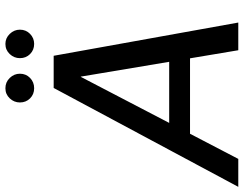

<svg xmlns="http://www.w3.org/2000/svg" viewBox="-140 -806 923 728"><g transform="rotate(-90 322.0 -441.5)"><path d="M-22 0 353 -700H475L601 0H496L396 -597H395L84 0ZM113 -183 153 -262H508L521 -183ZM352 -774Q329 -774 313.5 -789.5Q298 -805 298 -828Q298 -850 313.5 -866.5Q329 -883 352 -883Q375 -883 391 -866.5Q407 -850 407 -828Q407 -805 391 -789.5Q375 -774 352 -774ZM520 -774Q497 -774 481.5 -789.5Q466 -805 466 -828Q466 -850 481.5 -866.5Q497 -883 520 -883Q542 -883 558 -866.5Q574 -850 574 -828Q574 -805 558 -789.5Q542 -774 520 -774Z"/></g></svg>

Font: DM Sans 28pt Medium
Style: Italic
Weight: 500
Italic angle: -10°
Version: Version 4.004;gftools[0.9.30]